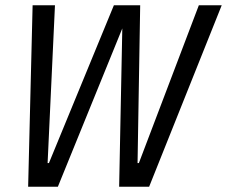

<svg xmlns="http://www.w3.org/2000/svg" viewBox="-20 -710 863 730"><path d="M823 -690 547 0H433L445 -602L200 0H87L104 -690H189L161 -90H166L413 -690H513L503 -90H508L736 -690Z"/></svg>

Font: Decalotype
Style: Italic
Weight: 400
Italic angle: -12°
Designer: Alfredo Marco Pradil
Foundry: Alfredo Marco Pradil
Version: Version 1.0